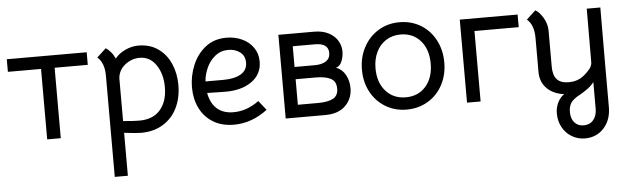

<svg xmlns="http://www.w3.org/2000/svg" viewBox="-49 -697 3774 1154"><g transform="rotate(-5 1838.0 -120.5)"><path d="M218 -425H18V-501H500V-425H300V0H218Z M1032 -257Q1032 -180 1002.5 -119.5Q973 -59 916.5 -24.5Q860 10 784 10Q754 10 682 1V260H603V-350Q603 -428 561 -464L616 -515Q631 -506 646 -488.5Q661 -471 671 -448Q695 -478 734 -496Q773 -514 812 -514Q882 -514 931.5 -479Q981 -444 1006.5 -385.5Q1032 -327 1032 -257ZM950 -251Q950 -331 913 -385.5Q876 -440 814 -440Q765 -440 725.5 -408.5Q686 -377 682 -328V-70Q742 -64 779 -64Q863 -64 906.5 -115Q950 -166 950 -251Z M1112 -235Q1112 -303 1138 -367Q1164 -431 1216 -473Q1268 -515 1344 -515Q1394 -515 1437 -495.5Q1480 -476 1505.5 -439.5Q1531 -403 1531 -355Q1531 -278 1468 -234Q1405 -190 1304 -192L1200 -194Q1211 -132 1248.5 -98.5Q1286 -65 1348 -65Q1429 -65 1502 -119L1547 -62Q1452 10 1345 10Q1271 10 1218.5 -22.5Q1166 -55 1139 -110.5Q1112 -166 1112 -235ZM1449 -356Q1449 -397 1419.5 -419Q1390 -441 1349 -441Q1303 -441 1269 -413.5Q1235 -386 1217 -345Q1199 -304 1196 -264H1304Q1371 -264 1410 -287Q1449 -310 1449 -356Z M1873 -505Q1923 -505 1959 -486.5Q1995 -468 2013.5 -437.5Q2032 -407 2032 -372Q2032 -342 2020.5 -313Q2009 -284 1985 -278Q2022 -264 2041.5 -228Q2061 -192 2061 -149Q2061 -85 2018 -42.5Q1975 0 1895 0H1657V-505ZM1952 -370Q1952 -429 1871 -429H1737V-304H1859Q1902 -304 1927 -320.5Q1952 -337 1952 -370ZM1981 -152Q1981 -196 1949 -213Q1917 -230 1858 -230H1737V-76H1858Q1919 -76 1950 -93Q1981 -110 1981 -152Z M2139 -252Q2139 -327 2171.5 -387.5Q2204 -448 2260.5 -482.5Q2317 -517 2388 -517Q2459 -517 2515.5 -483Q2572 -449 2604 -388.5Q2636 -328 2636 -253Q2636 -178 2604 -118Q2572 -58 2515 -24Q2458 10 2387 10Q2316 10 2259.5 -24Q2203 -58 2171 -117.5Q2139 -177 2139 -252ZM2554 -253Q2554 -339 2508.5 -391Q2463 -443 2388 -443Q2339 -443 2301 -419Q2263 -395 2242 -352Q2221 -309 2221 -253Q2221 -168 2267 -116Q2313 -64 2388 -64Q2463 -64 2508.5 -116Q2554 -168 2554 -253Z M3100 -501V-425H2833V0H2751V-501Z M3283 112Q3283 77 3297.5 47Q3312 17 3337 0Q3270 -9 3232.5 -48Q3195 -87 3195 -146V-352Q3195 -430 3153 -466L3208 -517Q3233 -503 3254.5 -467Q3276 -431 3277 -390V-171Q3277 -119 3300 -94Q3323 -69 3371 -69Q3410 -69 3439 -84Q3468 -99 3499 -135Q3516 -155 3516 -178L3517 -500H3599L3598 -145V100Q3598 178 3553.5 227Q3509 276 3439 276Q3396 276 3360 254.5Q3324 233 3303.5 195.5Q3283 158 3283 112ZM3518 104V-57Q3499 -32 3469 -12Q3444 5 3427 14Q3391 33 3376.5 54.5Q3362 76 3362 110Q3362 150 3382.5 173.5Q3403 197 3438 197Q3475 197 3496.5 171.5Q3518 146 3518 104Z"/></g></svg>

Font: Bellota
Style: Bold
Weight: 700
Designer: Kemie Guaida
Foundry: Kemie Guaida
Version: Version 4.001